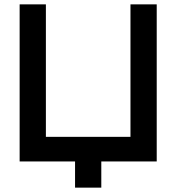

<svg xmlns="http://www.w3.org/2000/svg" viewBox="-20 -740 808 880"><path d="M324 120V0H70V-720H190.3V-112.8H578V-720H698.3V0H444.3V120Z"/></svg>

Font: Manrope
Style: Regular
Weight: 400
Designer: Mikhail Sharanda
Foundry: Mikhail Sharanda
Version: Version 4.503